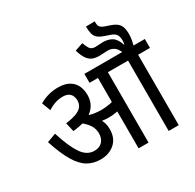

<svg xmlns="http://www.w3.org/2000/svg" viewBox="-188 -1100 1322 1304"><g transform="rotate(-30 473.0 -448.0)"><path d="M616 -552V0H538V-552H472V-622H710V-552ZM269 -632Q323 -632 356.5 -612Q390 -592 404.5 -559.5Q419 -527 419 -488Q419 -420 371 -377Q323 -334 213 -323L197 -393Q254 -401 285 -414Q316 -427 328.5 -446Q341 -465 341 -490Q341 -523 322.5 -542.5Q304 -562 266 -562Q236 -562 207 -552.5Q178 -543 149 -524L123 -592Q155 -611 191.5 -621.5Q228 -632 269 -632ZM434 -212Q434 -140 389.5 -101.5Q345 -63 278 -63Q223 -63 179 -88.5Q135 -114 98 -175.5Q61 -237 26 -344L96 -370Q132 -255 172 -195Q212 -135 271 -135Q310 -135 333 -158.5Q356 -182 356 -224Q356 -266 329 -300Q302 -334 266 -355L307 -369L346 -378Q359 -367 374.5 -351Q390 -335 399 -320L408 -302Q420 -283 427 -260.5Q434 -238 434 -212ZM452 -352Q484 -352 520 -359Q556 -366 594 -384V-310Q563 -294 531 -288Q499 -282 466 -282Q443 -282 416.5 -286.5Q390 -291 364 -299L346 -353L352 -367Q375 -359 401.5 -355.5Q428 -352 452 -352ZM853 -552V0H774V-552H694V-622H946V-552ZM772 -615Q757 -652 736 -666Q715 -680 688 -680Q672 -680 655 -678.5Q638 -677 620 -677Q592 -677 569.5 -686Q547 -695 530 -719.5Q513 -744 500 -788L564 -810Q578 -771 590.5 -757Q603 -743 629 -743Q640 -743 657.5 -744.5Q675 -746 688 -746Q728 -746 757 -729Q786 -712 804 -660H807Q809 -668 809.5 -676Q810 -684 810 -691Q810 -720 798.5 -737Q787 -754 752 -765L723 -775Q689 -786 671.5 -800.5Q654 -815 648 -837.5Q642 -860 642 -895L711 -896Q710 -864 720 -852Q730 -840 759 -830L789 -820Q835 -805 852.5 -780Q870 -755 870 -707Q870 -683 865.5 -658Q861 -633 856 -615Z"/></g></svg>

Font: Noto Sans Devanagari SemiCondensed
Style: Regular
Weight: 400
Width: 4
Designer: Jelle Bosma - Monotype Design Team
Foundry: Monotype Imaging Inc.
Version: Version 2.006